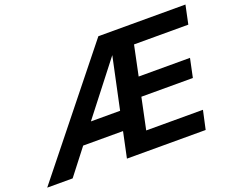

<svg xmlns="http://www.w3.org/2000/svg" viewBox="-142 -908 1332 1100"><g transform="rotate(-20 524.5 -357.5)"><path d="M-27 0 545 -715H1076L1052 -601H721L683 -419H996L972 -305H658L618 -114H964L939 0H459L492 -156H249L128 0ZM338 -271H516L583 -586Z"/></g></svg>

Font: Wix Madefor Text
Style: Bold Italic
Weight: 700
Italic angle: -12°
Designer: Dalton Maag Ltd
Foundry: Dalton Maag Ltd
Version: Version 3.100